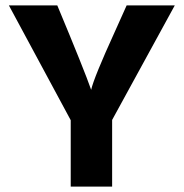

<svg xmlns="http://www.w3.org/2000/svg" viewBox="-20 -694 683 714"><path d="M397 0H243V-247L13 -674H193Q294 -432 319 -360Q329 -405 407 -576L451 -674H630L397 -248Z"/></svg>

Font: Hind Jalandhar
Style: Bold
Weight: 700
Designer: Namrata Goyal
Foundry: Indian Type Foundry
Version: Version 0.702;PS 1.0;hotconv 1.0.81;makeotf.lib2.5.63406